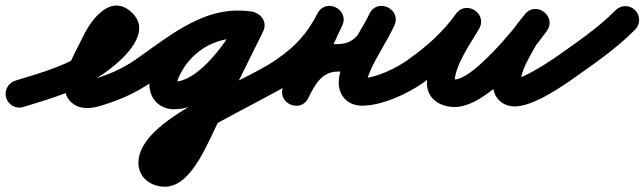

<svg xmlns="http://www.w3.org/2000/svg" viewBox="-69 -337 2363 704"><path d="M16.8 55.3C128.6 21.1 237.9 -10.4 332.7 -82.9C387.3 -124.6 490.3 -219.8 414.5 -290.8C414.5 -290.8 414.7 -290.7 414.8 -290.6C415 -290.4 415.1 -290.3 415.1 -290.3C339.9 -363.1 266.7 -268.5 236.4 -204.6C205.9 -140.4 129.6 -23.7 190.6 36.5C215.7 61.4 251.3 62.4 283.8 55.3C283.8 55.3 284.5 55.1 285.3 55C286 54.8 286.8 54.6 286.8 54.6C360.3 33.7 421.7 8.6 485.6 -35.4C508.6 -51.2 514.4 -82.7 498.6 -105.6C482.8 -128.6 451.3 -134.4 428.4 -118.6C373.5 -80.8 321.9 -60.4 259.2 -42.6C259.2 -42.6 260 -42.8 260.7 -43C261.5 -43.2 262.3 -43.3 262.2 -43.3C250.9 -40.9 257.9 -42.6 250.3 -41.8C248.5 -41.6 253.8 -40.8 255.4 -39.8C260.7 -36.7 263.3 -34.1 266.5 -28.8C267.2 -27.1 267.9 -25.5 268.5 -23.9C268.6 -23.3 268.7 -22.8 268.8 -22.2C269 -22.3 269.8 -30.6 270.9 -34.8C282.2 -79.2 308 -120 327.6 -161.3C336 -179 346.8 -200.6 361.9 -213.5C365.6 -216.7 352.2 -212.9 345.4 -217.3C345.2 -217.4 345 -217.6 344.9 -217.7C344.7 -217.9 344.7 -217.8 344.9 -217.7C345 -217.6 345.3 -217.3 345.5 -217.2C347.2 -215.6 342.3 -220.7 341.3 -222.8C339.6 -226.2 339 -229.3 339.2 -233.1C339.2 -234.6 338.1 -230.2 337.4 -228.9C335.8 -225.9 334.1 -223.2 332.1 -220.4C326.9 -213.4 321.1 -206.9 314.9 -200.7C301.4 -187.1 286.6 -174.8 271.3 -163.1C186.9 -98.5 86.9 -71.8 -12.8 -41.3C-39.4 -33.1 -54.4 -4.9 -46.3 21.8C-38.1 48.4 -9.9 63.4 16.8 55.3Z M415.6 -48.1C431.5 -25.2 463 -19.6 485.9 -35.6C578.6 -100.2 686 -197.3 803.3 -197.3C815.4 -197.3 826.9 -196.4 838.8 -194.9C871.9 -190.8 891.7 -213.4 895.1 -238.3C898.4 -263.2 885.2 -290.3 852.2 -295C837.1 -297.1 822.4 -298.2 807.2 -298.2C681.9 -298.2 568.8 -232.7 508.3 -123C492.8 -95 478.6 -61 478.6 -28.4C478.6 24.3 515.3 63.5 568.7 63.5C712 63.5 840.2 -107.7 895.4 -220.9C910.1 -251.1 894.9 -277.2 872.2 -288.3C849.6 -299.4 819.6 -295.5 804.7 -265.4C753.8 -162.4 702.8 -59.4 651.8 43.5C651.8 43.6 652 43.1 652.2 42.7C652.4 42.3 652.6 41.9 652.6 41.9C628.8 85.6 552.4 246.6 535.8 246.6C526.6 246.6 532.3 243.4 537.4 253.1C538.6 255.3 539.5 262.9 539.5 260.4C539.5 190.7 918.3 23.1 1002 -35.7C1024.8 -51.7 1030.4 -83.2 1014.3 -106C998.3 -128.8 966.8 -134.4 944 -118.3C813.3 -26.6 438.5 96.3 438.5 260.4C438.5 314.9 485.1 347.6 535.8 347.6C638.6 347.6 697.6 170.5 741.4 90.1C741.4 90.1 741.6 89.7 741.8 89.3C742 88.9 742.2 88.5 742.2 88.5C793.3 -14.5 844.3 -117.6 895.3 -220.6C910.1 -250.7 894.8 -276.9 872.1 -288.1C849.4 -299.2 819.3 -295.3 804.6 -265.1C770.1 -194.3 662.5 -37.5 568.7 -37.5C566.8 -37.5 570.1 -36.9 570.8 -36.5C575.3 -34.4 579.6 -25.3 579.6 -28.4C579.6 -42.5 590.1 -62.3 596.7 -74.2C639.7 -151.9 718.6 -197.2 807.2 -197.2C817.6 -197.2 827.6 -196.5 837.8 -195C870.8 -190.3 890.7 -213.3 894.1 -238.4C897.5 -263.6 884.3 -291 851.2 -295.1C835.2 -297.1 819.5 -298.3 803.3 -298.3C659.3 -298.3 540.7 -196.9 428.1 -118.4C405.2 -102.5 399.6 -71 415.6 -48.1Z M1001.8 -35.5C1084.4 -92.9 1138.7 -151.1 1185 -241.5C1200 -270.9 1184.4 -297 1161.4 -308.2C1138.5 -319.5 1108.3 -315.8 1094.3 -285.9C1053 -197.7 1011.7 -109.6 970.5 -21.4C956.4 8.7 971.7 34.6 994.3 45.5C1016.9 56.4 1046.7 52.2 1061.5 22.4C1084.3 -23.8 1109.9 -74.5 1169 -74.5C1288.3 -74.5 1325.1 -146.2 1375.5 -240.7C1390.9 -269.4 1375 -295.4 1351.9 -306.8C1328.8 -318.2 1298.5 -315 1285 -285.4C1249 -206.1 1134.6 -66.5 1186.2 13.8C1202.6 39.3 1229.6 50.5 1259 50.5C1332 50.5 1427.1 6.3 1486.3 -35.9C1509 -52.1 1514.3 -83.6 1498.1 -106.3C1481.9 -129 1450.4 -134.3 1427.7 -118.1C1386.3 -88.6 1310.1 -50.5 1259 -50.5C1256.2 -50.5 1265.4 -46.9 1266.7 -45.7C1273 -40.1 1271.1 -37.4 1274.9 -32.1C1276.1 -30.5 1275.1 -36.1 1275.5 -38.1C1277.8 -50.7 1282.7 -63 1287.7 -74.7C1312.8 -133.5 1350.7 -185.6 1377 -243.6C1390.5 -273.3 1375.5 -298.8 1353.3 -309.7C1331.2 -320.7 1301.8 -317 1286.5 -288.3C1255.3 -229.9 1241.7 -175.5 1169 -175.5C1066.5 -175.5 1012.2 -105.7 970.9 -22.4C956.2 7.4 971.9 33.5 994.8 44.5C1017.7 55.5 1047.8 51.6 1061.9 21.4C1103.2 -66.8 1144.5 -154.9 1185.7 -243.1C1199.8 -273 1184.6 -298.8 1162.2 -309.8C1139.8 -320.8 1110.1 -316.9 1095 -287.5C1056.2 -211.6 1013.3 -166.6 944.2 -118.5C921.3 -102.5 915.6 -71.1 931.5 -48.2C947.5 -25.3 978.9 -19.6 1001.8 -35.5Z M1414.4 -48.4C1430.2 -25.4 1461.6 -19.6 1484.6 -35.4C1560.4 -87.5 1631.6 -152.5 1685.1 -227.7C1703.7 -253.8 1690.3 -281.2 1668.4 -295.2C1646.5 -309.2 1615.9 -309.8 1600.1 -282C1557.5 -207.1 1496.4 -120.1 1496.4 -31.7C1496.4 26.2 1546 55.4 1598.2 55.4C1713.6 55.4 1873.7 -135.9 1936.2 -223.7C1955.1 -250.4 1945.2 -278.4 1925.4 -293.3C1905.5 -308.2 1875.9 -310.1 1855.5 -284.4C1839.5 -264.4 1821.9 -244.4 1809.2 -222.1C1809.2 -222.1 1809 -221.7 1808.8 -221.4C1808.6 -221.1 1808.5 -220.8 1808.5 -220.8C1776.9 -161.6 1738.5 -99.5 1738.5 -30.3C1738.5 -15.4 1741.2 -0.4 1748 13C1748 13 1748.2 13.4 1748.4 13.7C1748.6 14.1 1748.8 14.5 1748.8 14.5C1760.3 35.1 1783.4 53.2 1818.4 53.2C1878.1 53.2 1965.8 -2.6 2013 -35.6C2035.8 -51.6 2041.4 -83.1 2025.4 -106C2009.4 -128.8 1977.9 -134.4 1955 -118.4C1925.9 -98 1844.4 -47.8 1818.4 -47.8C1813.4 -47.8 1822.2 -46.1 1824.1 -45.1C1830.9 -41.5 1845.3 -19.9 1837.2 -34.5C1837.2 -34.5 1837.4 -34.1 1837.6 -33.7C1837.8 -33.4 1838 -33 1838 -33C1837.7 -33.6 1838.6 -31.8 1838.8 -31.2C1840.3 -27.4 1839.5 -29.6 1839.5 -30.3C1839.5 -79.5 1874.8 -130.5 1897.5 -173.2C1897.6 -173.2 1897.4 -172.9 1897.2 -172.6C1897 -172.3 1896.8 -171.9 1896.8 -171.9C1906.9 -189.6 1921.8 -205.6 1934.5 -221.6C1954.9 -247.2 1944.2 -275.7 1923.7 -291.1C1903.2 -306.6 1872.8 -309 1853.8 -282.3C1816.5 -229.7 1663.5 -45.6 1598.2 -45.6C1582.6 -45.6 1588.5 -50.1 1594.5 -40.5C1596.1 -37.8 1597.4 -28.6 1597.4 -31.7C1597.4 -97.6 1655.3 -174.7 1687.9 -232C1703.7 -259.8 1691.7 -286.4 1671.1 -299.5C1650.6 -312.6 1621.4 -312.3 1602.9 -286.3C1556.2 -220.7 1493.5 -164.1 1427.4 -118.6C1404.4 -102.8 1398.6 -71.4 1414.4 -48.4Z M1941.8 -46.4C1958 -23.7 1989.5 -18.3 2012.3 -34.5C2096.9 -94.6 2187 -154.4 2260 -228.6C2279.6 -248.5 2279.3 -280.4 2259.4 -300C2239.5 -319.6 2207.6 -319.3 2188 -299.4C2119.3 -229.6 2033.4 -173.5 1953.7 -116.8C1931 -100.7 1925.7 -69.1 1941.8 -46.4Z"/></svg>

Font: FRB American Cursive Guidelines Ultra
Style: Bold Italic
Weight: 1000
Italic angle: -25°
Version: Version 2.0;Modular Font Editor K font №1